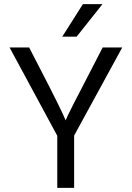

<svg xmlns="http://www.w3.org/2000/svg" viewBox="-20 -902 633 922"><path d="M472 -882 348 -726H279L378 -882ZM567 -674 336 -251V0H255V-250L26 -674H120L171 -575Q223 -475 254 -412Q285 -349 290 -336L295 -324Q304 -349 422 -575L473 -674Z"/></svg>

Font: Hind Regular
Style: Regular
Weight: 400
Designer: Manushi Parikh, Satya Rajpurohit
Foundry: Indian Type Foundry
Version: Version 1.201;PS 1.0;hotconv 1.0.78;makeotf.lib2.5.61930; tt